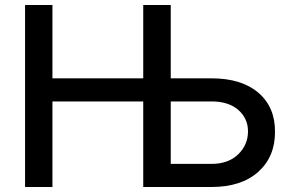

<svg xmlns="http://www.w3.org/2000/svg" viewBox="-20 -747 1166 767"><path d="M80.1 0V-727.1H189.5V-434.1H552.2V-727.1H662.1V-434.1H824.7Q944.8 -434.1 1012 -376.7Q1079.1 -319.3 1078.6 -220.7Q1079.1 -121.1 1011.7 -60.5Q944.3 0 824.7 0H552.2V-341.8H189.5V0ZM662.1 -341.8V-92.3H824.7Q892.1 -92.3 931.4 -130.4Q970.7 -168.5 970.7 -222.2Q970.7 -273.9 931.9 -307.9Q893.1 -341.8 824.7 -341.8Z"/></svg>

Font: Interop Med
Style: Regular
Weight: 500
Designer: Rasmus Andersson, Google, Jang Haemin
Foundry: jhaemin
Version: Version 1.007